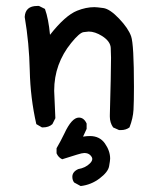

<svg xmlns="http://www.w3.org/2000/svg" viewBox="-20 -492 540 645"><path d="M251 133 229 121Q223 113 223 102Q223 85 243 76Q267 72 282 57Q290 49 290 42Q290 36 283 29Q276 22 263 22Q256 22 238.5 27.5Q221 33 189 43Q176 37 170 23V6Q184 -18 196 -43Q221 -97 245 -97Q262 -97 271 -77V-59L259 -33Q271 -35 282 -35Q315 -35 332.5 -10Q350 15 350 41Q350 47 346.5 66.5Q343 86 314.5 107.5Q286 129 251 133ZM386 -55H380L360 -64Q349 -80 349 -100V-106Q353 -248 353 -298Q353 -309 352 -331Q351 -353 323 -371Q299 -386 278 -386Q274 -386 260.5 -384Q247 -382 219 -347.5Q191 -313 176.5 -273Q162 -233 162 -187L166 -95L156 -75Q144 -64 124 -64H121L102 -75Q82 -163 80 -255Q78 -347 63 -435Q65 -472 105 -472H111L131 -462Q143 -429 148 -375Q199 -440 239 -456Q269 -468 297 -468Q305 -468 327 -465Q349 -462 380 -429.5Q411 -397 420.5 -370Q430 -343 430 -200Q430 -152 428.5 -123.5Q427 -95 415 -64Q403 -55 386 -55Z"/></svg>

Font: Xiaolai SC
Style: Regular
Weight: 400
Designer: Nozomi Seto 瀬戸のぞみ
Version: Version 3.11;December 4, 2020;FontCreator 13.0.0.2613 64-bit